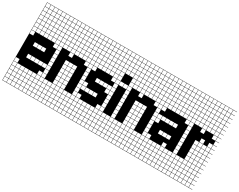

<svg xmlns="http://www.w3.org/2000/svg" viewBox="-120 -1419 2865 2298"><g transform="rotate(30 1312.5 -269.5)"><path d="M325 -803.6V-753.6H375V-803.6ZM325 -700H375V-750H325ZM271.4 -700H321.4V-750H271.4ZM217.9 -700H267.9V-750H217.9ZM164.3 -700H214.3V-750H164.3ZM110.7 -700H160.7V-750H110.7ZM57.1 -700H107.1V-750H57.1ZM3.6 -700H53.6V-750H3.6ZM325 -646.4H375V-696.4H325ZM271.4 -646.4H321.4V-696.4H271.4ZM217.9 -646.4H267.9V-696.4H217.9ZM164.3 -646.4H214.3V-696.4H164.3ZM110.7 -646.4H160.7V-696.4H110.7ZM57.1 -646.4H107.1V-696.4H57.1ZM3.6 -646.4H53.6V-696.4H3.6ZM325 -592.9H375V-642.9H325ZM271.4 -592.9H321.4V-642.9H271.4ZM217.9 -592.9H267.9V-642.9H217.9ZM164.3 -592.9H214.3V-642.9H164.3ZM110.7 -592.9H160.7V-642.9H110.7ZM57.1 -592.9H107.1V-642.9H57.1ZM3.6 -592.9H53.6V-642.9H3.6ZM57.1 -539.3H107.1V-589.3H57.1ZM217.9 -539.3H267.9V-589.3H217.9ZM164.3 -539.3H214.3V-589.3H164.3ZM271.4 -539.3H321.4V-589.3H271.4ZM325 -539.3H375V-589.3H325ZM110.7 -539.3H160.7V-589.3H110.7ZM3.6 -539.3H53.6V-589.3H3.6ZM271.4 -485.7H321.4V-535.7H271.4ZM217.9 -485.7H267.9V-535.7H217.9ZM325 -485.7H375V-535.7H325ZM164.3 -485.7H214.3V-535.7H164.3ZM110.7 -485.7H160.7V-535.7H110.7ZM57.1 -485.7H107.1V-535.7H57.1ZM3.6 -485.7H53.6V-535.7H3.6ZM325 -432.1H375V-482.1H325ZM271.4 -432.1H321.4V-482.1H271.4ZM217.9 -432.1H267.9V-482.1H217.9ZM164.3 -432.1H214.3V-482.1H164.3ZM110.7 -432.1H160.7V-482.1H110.7ZM57.1 -432.1H107.1V-482.1H57.1ZM3.6 -432.1H53.6V-482.1H3.6ZM325 -378.6H375V-428.6H325ZM3.6 -378.6H53.6V-428.6H3.6ZM164.3 -271.4H214.3V-321.4H164.3ZM217.9 -271.4H267.9V-321.4H217.9ZM110.7 -271.4H160.7V-321.4H110.7ZM110.7 -110.7H160.7V-160.7H110.7ZM164.3 -110.7H214.3V-160.7H164.3ZM217.9 -110.7H267.9V-160.7H217.9ZM271.4 -110.7H321.4V-160.7H271.4ZM325 -110.7H375V-160.7H325ZM3.6 -3.6H53.6V-53.6H3.6ZM325 -3.6H375V-53.6H325ZM217.9 50H267.9V0H217.9ZM3.6 50H53.6V0H3.6ZM271.4 50H321.4V0H271.4ZM110.7 50H160.7V0H110.7ZM325 50H375V0H325ZM57.1 50H107.1V0H57.1ZM164.3 50H214.3V0H164.3ZM57.1 103.6H107.1V53.6H57.1ZM164.3 103.6H214.3V53.6H164.3ZM325 103.6H375V53.6H325ZM271.4 103.6H321.4V53.6H271.4ZM3.6 103.6H53.6V53.6H3.6ZM217.9 103.6H267.9V53.6H217.9ZM110.7 103.6H160.7V53.6H110.7ZM57.1 157.1H107.1V107.1H57.1ZM3.6 157.1H53.6V107.1H3.6ZM325 157.1H375V107.1H325ZM164.3 157.1H214.3V107.1H164.3ZM271.4 157.1H321.4V107.1H271.4ZM110.7 157.1H160.7V107.1H110.7ZM217.9 157.1H267.9V107.1H217.9ZM164.3 210.7H214.3V160.7H164.3ZM325 210.7H375V160.7H325ZM57.1 210.7H107.1V160.7H57.1ZM271.4 210.7H321.4V160.7H271.4ZM110.7 210.7H160.7V160.7H110.7ZM217.9 210.7H267.9V160.7H217.9ZM3.6 210.7H53.6V160.7H3.6ZM110.7 264.3H160.7V214.3H110.7ZM325 264.3H375V214.3H325ZM164.3 264.3H214.3V214.3H164.3ZM57.1 264.3H107.1V214.3H57.1ZM271.4 264.3H321.4V214.3H271.4ZM3.6 264.3H53.6V214.3H3.6ZM217.9 264.3H267.9V214.3H217.9ZM271.4 -803.6V-753.6H321.4V-803.6ZM217.9 -803.6V-753.6H267.9V-803.6ZM164.3 -803.6V-753.6H214.3V-803.6ZM110.7 -803.6V-753.6H160.7V-803.6ZM57.1 -803.6V-753.6H107.1V-803.6ZM3.6 -803.6V-753.6H53.6V-803.6ZM428.6 -803.6H378.6V-753.6H428.6V-750H378.6V-700H428.6V-696.4H378.6V-646.4H428.6V-642.9H378.6V-592.9H428.6V-589.3H378.6V-539.3H428.6V-535.7H378.6V-485.7H428.6V-482.1H378.6V-432.1H428.6V-428.6H378.6V-378.6H428.6V-375H378.6V-325H428.6V-321.4H378.6V-271.4H428.6V-267.9H378.6V-217.9H428.6V-214.3H378.6V-164.3H428.6V-160.7H378.6V-110.7H428.6V-107.1H378.6V-57.1H428.6V-53.6H378.6V-3.6H428.6V0H378.6V50H428.6V53.6H378.6V103.6H428.6V107.1H378.6V157.1H428.6V160.7H378.6V210.7H428.6V214.3H378.6V264.3H428.6V267.9H0V-807.1H428.6Z M753.6 -803.6V-753.6H803.6V-803.6ZM700 -700H750V-750H700ZM753.6 -700H803.6V-750H753.6ZM646.4 -700H696.4V-750H646.4ZM592.9 -700H642.9V-750H592.9ZM539.3 -700H589.3V-750H539.3ZM485.7 -700H535.7V-750H485.7ZM432.1 -700H482.1V-750H432.1ZM753.6 -646.4H803.6V-696.4H753.6ZM700 -646.4H750V-696.4H700ZM646.4 -646.4H696.4V-696.4H646.4ZM592.9 -646.4H642.9V-696.4H592.9ZM539.3 -646.4H589.3V-696.4H539.3ZM432.1 -646.4H482.1V-696.4H432.1ZM485.7 -646.4H535.7V-696.4H485.7ZM753.6 -592.9H803.6V-642.9H753.6ZM700 -592.9H750V-642.9H700ZM646.4 -592.9H696.4V-642.9H646.4ZM432.1 -592.9H482.1V-642.9H432.1ZM592.9 -592.9H642.9V-642.9H592.9ZM485.7 -592.9H535.7V-642.9H485.7ZM539.3 -592.9H589.3V-642.9H539.3ZM753.6 -539.3H803.6V-589.3H753.6ZM432.1 -539.3H482.1V-589.3H432.1ZM700 -539.3H750V-589.3H700ZM485.7 -539.3H535.7V-589.3H485.7ZM646.4 -539.3H696.4V-589.3H646.4ZM592.9 -539.3H642.9V-589.3H592.9ZM539.3 -539.3H589.3V-589.3H539.3ZM592.9 -485.7H642.9V-535.7H592.9ZM646.4 -485.7H696.4V-535.7H646.4ZM539.3 -485.7H589.3V-535.7H539.3ZM700 -485.7H750V-535.7H700ZM485.7 -485.7H535.7V-535.7H485.7ZM753.6 -485.7H803.6V-535.7H753.6ZM432.1 -485.7H482.1V-535.7H432.1ZM646.4 -432.1H696.4V-482.1H646.4ZM700 -432.1H750V-482.1H700ZM592.9 -432.1H642.9V-482.1H592.9ZM753.6 -432.1H803.6V-482.1H753.6ZM539.3 -432.1H589.3V-482.1H539.3ZM485.7 -432.1H535.7V-482.1H485.7ZM432.1 -432.1H482.1V-482.1H432.1ZM753.6 -378.6H803.6V-428.6H753.6ZM539.3 -378.6H589.3V-428.6H539.3ZM592.9 -271.4H642.9V-321.4H592.9ZM539.3 -271.4H589.3V-321.4H539.3ZM646.4 -271.4H696.4V-321.4H646.4ZM646.4 -217.9H696.4V-267.9H646.4ZM592.9 -217.9H642.9V-267.9H592.9ZM539.3 -217.9H589.3V-267.9H539.3ZM539.3 -164.3H589.3V-214.3H539.3ZM592.9 -164.3H642.9V-214.3H592.9ZM646.4 -164.3H696.4V-214.3H646.4ZM646.4 -110.7H696.4V-160.7H646.4ZM539.3 -110.7H589.3V-160.7H539.3ZM592.9 -110.7H642.9V-160.7H592.9ZM646.4 -57.1H696.4V-107.1H646.4ZM539.3 -57.1H589.3V-107.1H539.3ZM592.9 -57.1H642.9V-107.1H592.9ZM539.3 -3.6H589.3V-53.6H539.3ZM592.9 -3.6H642.9V-53.6H592.9ZM646.4 -3.6H696.4V-53.6H646.4ZM432.1 50H482.1V0H432.1ZM700 50H750V0H700ZM539.3 50H589.3V0H539.3ZM753.6 50H803.6V0H753.6ZM592.9 50H642.9V0H592.9ZM646.4 50H696.4V0H646.4ZM485.7 50H535.7V0H485.7ZM485.7 103.6H535.7V53.6H485.7ZM539.3 103.6H589.3V53.6H539.3ZM432.1 103.6H482.1V53.6H432.1ZM646.4 103.6H696.4V53.6H646.4ZM753.6 103.6H803.6V53.6H753.6ZM592.9 103.6H642.9V53.6H592.9ZM700 103.6H750V53.6H700ZM646.4 157.1H696.4V107.1H646.4ZM700 157.1H750V107.1H700ZM485.7 157.1H535.7V107.1H485.7ZM539.3 157.1H589.3V107.1H539.3ZM592.9 157.1H642.9V107.1H592.9ZM753.6 157.1H803.6V107.1H753.6ZM432.1 157.1H482.1V107.1H432.1ZM432.1 210.7H482.1V160.7H432.1ZM700 210.7H750V160.7H700ZM485.7 210.7H535.7V160.7H485.7ZM539.3 210.7H589.3V160.7H539.3ZM592.9 210.7H642.9V160.7H592.9ZM753.6 210.7H803.6V160.7H753.6ZM646.4 210.7H696.4V160.7H646.4ZM700 264.3H750V214.3H700ZM432.1 264.3H482.1V214.3H432.1ZM485.7 264.3H535.7V214.3H485.7ZM539.3 264.3H589.3V214.3H539.3ZM592.9 264.3H642.9V214.3H592.9ZM753.6 264.3H803.6V214.3H753.6ZM646.4 264.3H696.4V214.3H646.4ZM700 -803.6V-753.6H750V-803.6ZM646.4 -803.6V-753.6H696.4V-803.6ZM592.9 -803.6V-753.6H642.9V-803.6ZM539.3 -803.6V-753.6H589.3V-803.6ZM485.7 -803.6V-753.6H535.7V-803.6ZM432.1 -803.6V-753.6H482.1V-803.6ZM857.1 -803.6H807.1V-753.6H857.1V-750H807.1V-700H857.1V-696.4H807.1V-646.4H857.1V-642.9H807.1V-592.9H857.1V-589.3H807.1V-539.3H857.1V-535.7H807.1V-485.7H857.1V-482.1H807.1V-432.1H857.1V-428.6H807.1V-378.6H857.1V-375H807.1V-325H857.1V-321.4H807.1V-271.4H857.1V-267.9H807.1V-217.9H857.1V-214.3H807.1V-164.3H857.1V-160.7H807.1V-110.7H857.1V-107.1H807.1V-57.1H857.1V-53.6H807.1V-3.6H857.1V0H807.1V50H857.1V53.6H807.1V103.6H857.1V107.1H807.1V157.1H857.1V160.7H807.1V210.7H857.1V214.3H807.1V264.3H857.1V267.9H428.6V-807.1H857.1Z M1128.6 -803.6V-753.6H1178.6V-803.6ZM1128.6 -700H1178.6V-750H1128.6ZM1075 -700H1125V-750H1075ZM1021.4 -700H1071.4V-750H1021.4ZM967.9 -700H1017.9V-750H967.9ZM914.3 -700H964.3V-750H914.3ZM860.7 -700H910.7V-750H860.7ZM1128.6 -646.4H1178.6V-696.4H1128.6ZM1075 -646.4H1125V-696.4H1075ZM1021.4 -646.4H1071.4V-696.4H1021.4ZM860.7 -646.4H910.7V-696.4H860.7ZM967.9 -646.4H1017.9V-696.4H967.9ZM914.3 -646.4H964.3V-696.4H914.3ZM1128.6 -592.9H1178.6V-642.9H1128.6ZM860.7 -592.9H910.7V-642.9H860.7ZM1075 -592.9H1125V-642.9H1075ZM914.3 -592.9H964.3V-642.9H914.3ZM1021.4 -592.9H1071.4V-642.9H1021.4ZM967.9 -592.9H1017.9V-642.9H967.9ZM1021.4 -539.3H1071.4V-589.3H1021.4ZM967.9 -539.3H1017.9V-589.3H967.9ZM1075 -539.3H1125V-589.3H1075ZM914.3 -539.3H964.3V-589.3H914.3ZM1128.6 -539.3H1178.6V-589.3H1128.6ZM860.7 -539.3H910.7V-589.3H860.7ZM1075 -485.7H1125V-535.7H1075ZM1021.4 -485.7H1071.4V-535.7H1021.4ZM1128.6 -485.7H1178.6V-535.7H1128.6ZM967.9 -485.7H1017.9V-535.7H967.9ZM914.3 -485.7H964.3V-535.7H914.3ZM860.7 -485.7H910.7V-535.7H860.7ZM967.9 -432.1H1017.9V-482.1H967.9ZM1021.4 -432.1H1071.4V-482.1H1021.4ZM1128.6 -432.1H1178.6V-482.1H1128.6ZM1075 -432.1H1125V-482.1H1075ZM914.3 -432.1H964.3V-482.1H914.3ZM860.7 -432.1H910.7V-482.1H860.7ZM1128.6 -378.6H1178.6V-428.6H1128.6ZM860.7 -378.6H910.7V-428.6H860.7ZM967.9 -271.4H1017.9V-321.4H967.9ZM1128.6 -271.4H1178.6V-321.4H1128.6ZM1021.4 -271.4H1071.4V-321.4H1021.4ZM1075 -271.4H1125V-321.4H1075ZM1128.6 -217.9H1178.6V-267.9H1128.6ZM860.7 -164.3H910.7V-214.3H860.7ZM914.3 -110.7H964.3V-160.7H914.3ZM967.9 -110.7H1017.9V-160.7H967.9ZM1021.4 -110.7H1071.4V-160.7H1021.4ZM860.7 -110.7H910.7V-160.7H860.7ZM860.7 -3.6H910.7V-53.6H860.7ZM1128.6 -3.6H1178.6V-53.6H1128.6ZM1021.4 50H1071.4V0H1021.4ZM967.9 50H1017.9V0H967.9ZM914.3 50H964.3V0H914.3ZM1075 50H1125V0H1075ZM860.7 50H910.7V0H860.7ZM1128.6 50H1178.6V0H1128.6ZM1128.6 103.6H1178.6V53.6H1128.6ZM860.7 103.6H910.7V53.6H860.7ZM914.3 103.6H964.3V53.6H914.3ZM967.9 103.6H1017.9V53.6H967.9ZM1021.4 103.6H1071.4V53.6H1021.4ZM1075 103.6H1125V53.6H1075ZM860.7 157.1H910.7V107.1H860.7ZM914.3 157.1H964.3V107.1H914.3ZM967.9 157.1H1017.9V107.1H967.9ZM1075 157.1H1125V107.1H1075ZM1128.6 157.1H1178.6V107.1H1128.6ZM1021.4 157.1H1071.4V107.1H1021.4ZM860.7 210.7H910.7V160.7H860.7ZM914.3 210.7H964.3V160.7H914.3ZM967.9 210.7H1017.9V160.7H967.9ZM1021.4 210.7H1071.4V160.7H1021.4ZM1075 210.7H1125V160.7H1075ZM1128.6 210.7H1178.6V160.7H1128.6ZM914.3 264.3H964.3V214.3H914.3ZM967.9 264.3H1017.9V214.3H967.9ZM1021.4 264.3H1071.4V214.3H1021.4ZM860.7 264.3H910.7V214.3H860.7ZM1075 264.3H1125V214.3H1075ZM1128.6 264.3H1178.6V214.3H1128.6ZM1075 -803.6V-753.6H1125V-803.6ZM1021.4 -803.6V-753.6H1071.4V-803.6ZM967.9 -803.6V-753.6H1017.9V-803.6ZM914.3 -803.6V-753.6H964.3V-803.6ZM860.7 -803.6V-753.6H910.7V-803.6ZM1232.1 -803.6H1182.1V-753.6H1232.1V-750H1182.1V-700H1232.1V-696.4H1182.1V-646.4H1232.1V-642.9H1182.1V-592.9H1232.1V-589.3H1182.1V-539.3H1232.1V-535.7H1182.1V-485.7H1232.1V-482.1H1182.1V-432.1H1232.1V-428.6H1182.1V-378.6H1232.1V-375H1182.1V-325H1232.1V-321.4H1182.1V-271.4H1232.1V-267.9H1182.1V-217.9H1232.1V-214.3H1182.1V-164.3H1232.1V-160.7H1182.1V-110.7H1232.1V-107.1H1182.1V-57.1H1232.1V-53.6H1182.1V-3.6H1232.1V0H1182.1V50H1232.1V53.6H1182.1V103.6H1232.1V107.1H1182.1V157.1H1232.1V160.7H1182.1V210.7H1232.1V214.3H1182.1V264.3H1232.1V267.9H857.1V-807.1H1232.1Z M1289.3 -803.6V-753.6H1339.3V-803.6ZM1235.7 -700H1285.7V-750H1235.7ZM1289.3 -700H1339.3V-750H1289.3ZM1235.7 -646.4H1285.7V-696.4H1235.7ZM1289.3 -646.4H1339.3V-696.4H1289.3ZM1235.7 -592.9H1285.7V-642.9H1235.7ZM1289.3 -592.9H1339.3V-642.9H1289.3ZM1235.7 -539.3H1285.7V-589.3H1235.7ZM1289.3 -539.3H1339.3V-589.3H1289.3ZM1235.7 -378.6H1285.7V-428.6H1235.7ZM1289.3 -378.6H1339.3V-428.6H1289.3ZM1235.7 50H1285.7V0H1235.7ZM1289.3 50H1339.3V0H1289.3ZM1235.7 103.6H1285.7V53.6H1235.7ZM1289.3 103.6H1339.3V53.6H1289.3ZM1235.7 157.1H1285.7V107.1H1235.7ZM1289.3 157.1H1339.3V107.1H1289.3ZM1235.7 210.7H1285.7V160.7H1235.7ZM1289.3 210.7H1339.3V160.7H1289.3ZM1235.7 264.3H1285.7V214.3H1235.7ZM1289.3 264.3H1339.3V214.3H1289.3ZM1235.7 -803.6V-753.6H1285.7V-803.6ZM1392.9 -803.6H1342.9V-753.6H1392.9V-750H1342.9V-700H1392.9V-696.4H1342.9V-646.4H1392.9V-642.9H1342.9V-592.9H1392.9V-589.3H1342.9V-539.3H1392.9V-535.7H1342.9V-485.7H1392.9V-482.1H1342.9V-432.1H1392.9V-428.6H1342.9V-378.6H1392.9V-375H1342.9V-325H1392.9V-321.4H1342.9V-271.4H1392.9V-267.9H1342.9V-217.9H1392.9V-214.3H1342.9V-164.3H1392.9V-160.7H1342.9V-110.7H1392.9V-107.1H1342.9V-57.1H1392.9V-53.6H1342.9V-3.6H1392.9V0H1342.9V50H1392.9V53.6H1342.9V103.6H1392.9V107.1H1342.9V157.1H1392.9V160.7H1342.9V210.7H1392.9V214.3H1342.9V264.3H1392.9V267.9H1232.1V-807.1H1392.9Z M1717.9 -803.6V-753.6H1767.9V-803.6ZM1664.3 -700H1714.3V-750H1664.3ZM1717.9 -700H1767.9V-750H1717.9ZM1610.7 -700H1660.7V-750H1610.7ZM1557.1 -700H1607.1V-750H1557.1ZM1503.6 -700H1553.6V-750H1503.6ZM1450 -700H1500V-750H1450ZM1396.4 -700H1446.4V-750H1396.4ZM1717.9 -646.4H1767.9V-696.4H1717.9ZM1664.3 -646.4H1714.3V-696.4H1664.3ZM1610.7 -646.4H1660.7V-696.4H1610.7ZM1557.1 -646.4H1607.1V-696.4H1557.1ZM1503.6 -646.4H1553.6V-696.4H1503.6ZM1396.4 -646.4H1446.4V-696.4H1396.4ZM1450 -646.4H1500V-696.4H1450ZM1717.9 -592.9H1767.9V-642.9H1717.9ZM1664.3 -592.9H1714.3V-642.9H1664.3ZM1610.7 -592.9H1660.7V-642.9H1610.7ZM1396.4 -592.9H1446.4V-642.9H1396.4ZM1557.1 -592.9H1607.1V-642.9H1557.1ZM1450 -592.9H1500V-642.9H1450ZM1503.6 -592.9H1553.6V-642.9H1503.6ZM1717.9 -539.3H1767.9V-589.3H1717.9ZM1396.4 -539.3H1446.4V-589.3H1396.4ZM1664.3 -539.3H1714.3V-589.3H1664.3ZM1450 -539.3H1500V-589.3H1450ZM1610.7 -539.3H1660.7V-589.3H1610.7ZM1557.1 -539.3H1607.1V-589.3H1557.1ZM1503.6 -539.3H1553.6V-589.3H1503.6ZM1557.1 -485.7H1607.1V-535.7H1557.1ZM1610.7 -485.7H1660.7V-535.7H1610.7ZM1503.6 -485.7H1553.6V-535.7H1503.6ZM1664.3 -485.7H1714.3V-535.7H1664.3ZM1450 -485.7H1500V-535.7H1450ZM1717.9 -485.7H1767.9V-535.7H1717.9ZM1396.4 -485.7H1446.4V-535.7H1396.4ZM1610.7 -432.1H1660.7V-482.1H1610.7ZM1664.3 -432.1H1714.3V-482.1H1664.3ZM1557.1 -432.1H1607.1V-482.1H1557.1ZM1717.9 -432.1H1767.9V-482.1H1717.9ZM1503.6 -432.1H1553.6V-482.1H1503.6ZM1450 -432.1H1500V-482.1H1450ZM1396.4 -432.1H1446.4V-482.1H1396.4ZM1717.9 -378.6H1767.9V-428.6H1717.9ZM1503.6 -378.6H1553.6V-428.6H1503.6ZM1557.1 -271.4H1607.1V-321.4H1557.1ZM1503.6 -271.4H1553.6V-321.4H1503.6ZM1610.7 -271.4H1660.7V-321.4H1610.7ZM1610.7 -217.9H1660.7V-267.9H1610.7ZM1557.1 -217.9H1607.1V-267.9H1557.1ZM1503.6 -217.9H1553.6V-267.9H1503.6ZM1503.6 -164.3H1553.6V-214.3H1503.6ZM1557.1 -164.3H1607.1V-214.3H1557.1ZM1610.7 -164.3H1660.7V-214.3H1610.7ZM1610.7 -110.7H1660.7V-160.7H1610.7ZM1503.6 -110.7H1553.6V-160.7H1503.6ZM1557.1 -110.7H1607.1V-160.7H1557.1ZM1610.7 -57.1H1660.7V-107.1H1610.7ZM1503.6 -57.1H1553.6V-107.1H1503.6ZM1557.1 -57.1H1607.1V-107.1H1557.1ZM1503.6 -3.6H1553.6V-53.6H1503.6ZM1557.1 -3.6H1607.1V-53.6H1557.1ZM1610.7 -3.6H1660.7V-53.6H1610.7ZM1396.4 50H1446.4V0H1396.4ZM1664.3 50H1714.3V0H1664.3ZM1503.6 50H1553.6V0H1503.6ZM1717.9 50H1767.9V0H1717.9ZM1557.1 50H1607.1V0H1557.1ZM1610.7 50H1660.7V0H1610.7ZM1450 50H1500V0H1450ZM1450 103.6H1500V53.6H1450ZM1503.6 103.6H1553.6V53.6H1503.6ZM1396.4 103.6H1446.4V53.6H1396.4ZM1610.7 103.6H1660.7V53.6H1610.7ZM1717.9 103.6H1767.9V53.6H1717.9ZM1557.1 103.6H1607.1V53.6H1557.1ZM1664.3 103.6H1714.3V53.6H1664.3ZM1610.7 157.1H1660.7V107.1H1610.7ZM1664.3 157.1H1714.3V107.1H1664.3ZM1450 157.1H1500V107.1H1450ZM1503.6 157.1H1553.6V107.1H1503.6ZM1557.1 157.1H1607.1V107.1H1557.1ZM1717.9 157.1H1767.9V107.1H1717.9ZM1396.4 157.1H1446.4V107.1H1396.4ZM1396.4 210.7H1446.4V160.7H1396.4ZM1664.3 210.7H1714.3V160.7H1664.3ZM1450 210.7H1500V160.7H1450ZM1503.6 210.7H1553.6V160.7H1503.6ZM1557.1 210.7H1607.1V160.7H1557.1ZM1717.9 210.7H1767.9V160.7H1717.9ZM1610.7 210.7H1660.7V160.7H1610.7ZM1664.3 264.3H1714.3V214.3H1664.3ZM1396.4 264.3H1446.4V214.3H1396.4ZM1450 264.3H1500V214.3H1450ZM1503.6 264.3H1553.6V214.3H1503.6ZM1557.1 264.3H1607.1V214.3H1557.1ZM1717.9 264.3H1767.9V214.3H1717.9ZM1610.7 264.3H1660.7V214.3H1610.7ZM1664.3 -803.6V-753.6H1714.3V-803.6ZM1610.7 -803.6V-753.6H1660.7V-803.6ZM1557.1 -803.6V-753.6H1607.1V-803.6ZM1503.6 -803.6V-753.6H1553.6V-803.6ZM1450 -803.6V-753.6H1500V-803.6ZM1396.4 -803.6V-753.6H1446.4V-803.6ZM1821.4 -803.6H1771.4V-753.6H1821.4V-750H1771.4V-700H1821.4V-696.4H1771.4V-646.4H1821.4V-642.9H1771.4V-592.9H1821.4V-589.3H1771.4V-539.3H1821.4V-535.7H1771.4V-485.7H1821.4V-482.1H1771.4V-432.1H1821.4V-428.6H1771.4V-378.6H1821.4V-375H1771.4V-325H1821.4V-321.4H1771.4V-271.4H1821.4V-267.9H1771.4V-217.9H1821.4V-214.3H1771.4V-164.3H1821.4V-160.7H1771.4V-110.7H1821.4V-107.1H1771.4V-57.1H1821.4V-53.6H1771.4V-3.6H1821.4V0H1771.4V50H1821.4V53.6H1771.4V103.6H1821.4V107.1H1771.4V157.1H1821.4V160.7H1771.4V210.7H1821.4V214.3H1771.4V264.3H1821.4V267.9H1392.9V-807.1H1821.4Z M2146.4 -803.6V-753.6H2196.4V-803.6ZM2146.4 -700H2196.4V-750H2146.4ZM2092.9 -700H2142.9V-750H2092.9ZM2039.3 -700H2089.3V-750H2039.3ZM1985.7 -700H2035.7V-750H1985.7ZM1932.1 -700H1982.1V-750H1932.1ZM1878.6 -700H1928.6V-750H1878.6ZM1825 -700H1875V-750H1825ZM2146.4 -646.4H2196.4V-696.4H2146.4ZM2092.9 -646.4H2142.9V-696.4H2092.9ZM2039.3 -646.4H2089.3V-696.4H2039.3ZM1985.7 -646.4H2035.7V-696.4H1985.7ZM1932.1 -646.4H1982.1V-696.4H1932.1ZM1878.6 -646.4H1928.6V-696.4H1878.6ZM1825 -646.4H1875V-696.4H1825ZM1825 -592.9H1875V-642.9H1825ZM2146.4 -592.9H2196.4V-642.9H2146.4ZM2092.9 -592.9H2142.9V-642.9H2092.9ZM2039.3 -592.9H2089.3V-642.9H2039.3ZM1985.7 -592.9H2035.7V-642.9H1985.7ZM1932.1 -592.9H1982.1V-642.9H1932.1ZM1878.6 -592.9H1928.6V-642.9H1878.6ZM1985.7 -539.3H2035.7V-589.3H1985.7ZM1825 -539.3H1875V-589.3H1825ZM2146.4 -539.3H2196.4V-589.3H2146.4ZM2092.9 -539.3H2142.9V-589.3H2092.9ZM2039.3 -539.3H2089.3V-589.3H2039.3ZM1878.6 -539.3H1928.6V-589.3H1878.6ZM1932.1 -539.3H1982.1V-589.3H1932.1ZM1825 -485.7H1875V-535.7H1825ZM1878.6 -485.7H1928.6V-535.7H1878.6ZM2146.4 -485.7H2196.4V-535.7H2146.4ZM2092.9 -485.7H2142.9V-535.7H2092.9ZM2039.3 -485.7H2089.3V-535.7H2039.3ZM1985.7 -485.7H2035.7V-535.7H1985.7ZM1932.1 -485.7H1982.1V-535.7H1932.1ZM1825 -432.1H1875V-482.1H1825ZM1878.6 -432.1H1928.6V-482.1H1878.6ZM2146.4 -432.1H2196.4V-482.1H2146.4ZM1932.1 -432.1H1982.1V-482.1H1932.1ZM2092.9 -432.1H2142.9V-482.1H2092.9ZM2039.3 -432.1H2089.3V-482.1H2039.3ZM1985.7 -432.1H2035.7V-482.1H1985.7ZM2146.4 -378.6H2196.4V-428.6H2146.4ZM1825 -378.6H1875V-428.6H1825ZM1878.6 -271.4H1928.6V-321.4H1878.6ZM2039.3 -271.4H2089.3V-321.4H2039.3ZM1985.7 -271.4H2035.7V-321.4H1985.7ZM1825 -271.4H1875V-321.4H1825ZM1932.1 -271.4H1982.1V-321.4H1932.1ZM1825 -217.9H1875V-267.9H1825ZM1932.1 -110.7H1982.1V-160.7H1932.1ZM2039.3 -110.7H2089.3V-160.7H2039.3ZM1985.7 -110.7H2035.7V-160.7H1985.7ZM2039.3 -3.6H2089.3V-53.6H2039.3ZM1825 -3.6H1875V-53.6H1825ZM1825 50H1875V0H1825ZM2146.4 50H2196.4V0H2146.4ZM1985.7 50H2035.7V0H1985.7ZM2039.3 50H2089.3V0H2039.3ZM1878.6 50H1928.6V0H1878.6ZM2092.9 50H2142.9V0H2092.9ZM1932.1 50H1982.1V0H1932.1ZM1985.7 103.6H2035.7V53.6H1985.7ZM2092.9 103.6H2142.9V53.6H2092.9ZM1932.1 103.6H1982.1V53.6H1932.1ZM1878.6 103.6H1928.6V53.6H1878.6ZM2039.3 103.6H2089.3V53.6H2039.3ZM2146.4 103.6H2196.4V53.6H2146.4ZM1825 103.6H1875V53.6H1825ZM2092.9 157.1H2142.9V107.1H2092.9ZM1878.6 157.1H1928.6V107.1H1878.6ZM2146.4 157.1H2196.4V107.1H2146.4ZM1932.1 157.1H1982.1V107.1H1932.1ZM2039.3 157.1H2089.3V107.1H2039.3ZM1985.7 157.1H2035.7V107.1H1985.7ZM1825 157.1H1875V107.1H1825ZM2092.9 210.7H2142.9V160.7H2092.9ZM2146.4 210.7H2196.4V160.7H2146.4ZM1825 210.7H1875V160.7H1825ZM2039.3 210.7H2089.3V160.7H2039.3ZM1985.7 210.7H2035.7V160.7H1985.7ZM1878.6 210.7H1928.6V160.7H1878.6ZM1932.1 210.7H1982.1V160.7H1932.1ZM2146.4 264.3H2196.4V214.3H2146.4ZM2092.9 264.3H2142.9V214.3H2092.9ZM1932.1 264.3H1982.1V214.3H1932.1ZM1825 264.3H1875V214.3H1825ZM1878.6 264.3H1928.6V214.3H1878.6ZM2039.3 264.3H2089.3V214.3H2039.3ZM1985.7 264.3H2035.7V214.3H1985.7ZM2092.9 -803.6V-753.6H2142.9V-803.6ZM2039.3 -803.6V-753.6H2089.3V-803.6ZM1985.7 -803.6V-753.6H2035.7V-803.6ZM1932.1 -803.6V-753.6H1982.1V-803.6ZM1878.6 -803.6V-753.6H1928.6V-803.6ZM1825 -803.6V-753.6H1875V-803.6ZM2250 -803.6H2200V-753.6H2250V-750H2200V-700H2250V-696.4H2200V-646.4H2250V-642.9H2200V-592.9H2250V-589.3H2200V-539.3H2250V-535.7H2200V-485.7H2250V-482.1H2200V-432.1H2250V-428.6H2200V-378.6H2250V-375H2200V-325H2250V-321.4H2200V-271.4H2250V-267.9H2200V-217.9H2250V-214.3H2200V-164.3H2250V-160.7H2200V-110.7H2250V-107.1H2200V-57.1H2250V-53.6H2200V-3.6H2250V0H2200V50H2250V53.6H2200V103.6H2250V107.1H2200V157.1H2250V160.7H2200V210.7H2250V214.3H2200V264.3H2250V267.9H1821.4V-807.1H2250Z M2521.4 -803.6V-753.6H2571.4V-803.6ZM2253.6 -700H2303.6V-750H2253.6ZM2307.1 -700H2357.1V-750H2307.1ZM2521.4 -700H2571.4V-750H2521.4ZM2467.9 -700H2517.9V-750H2467.9ZM2414.3 -700H2464.3V-750H2414.3ZM2360.7 -700H2410.7V-750H2360.7ZM2253.6 -646.4H2303.6V-696.4H2253.6ZM2307.1 -646.4H2357.1V-696.4H2307.1ZM2521.4 -646.4H2571.4V-696.4H2521.4ZM2360.7 -646.4H2410.7V-696.4H2360.7ZM2467.9 -646.4H2517.9V-696.4H2467.9ZM2414.3 -646.4H2464.3V-696.4H2414.3ZM2467.9 -592.9H2517.9V-642.9H2467.9ZM2414.3 -592.9H2464.3V-642.9H2414.3ZM2521.4 -592.9H2571.4V-642.9H2521.4ZM2253.6 -592.9H2303.6V-642.9H2253.6ZM2360.7 -592.9H2410.7V-642.9H2360.7ZM2307.1 -592.9H2357.1V-642.9H2307.1ZM2521.4 -539.3H2571.4V-589.3H2521.4ZM2467.9 -539.3H2517.9V-589.3H2467.9ZM2307.1 -539.3H2357.1V-589.3H2307.1ZM2414.3 -539.3H2464.3V-589.3H2414.3ZM2253.6 -539.3H2303.6V-589.3H2253.6ZM2360.7 -539.3H2410.7V-589.3H2360.7ZM2521.4 -485.7H2571.4V-535.7H2521.4ZM2467.9 -485.7H2517.9V-535.7H2467.9ZM2307.1 -485.7H2357.1V-535.7H2307.1ZM2360.7 -485.7H2410.7V-535.7H2360.7ZM2253.6 -485.7H2303.6V-535.7H2253.6ZM2414.3 -485.7H2464.3V-535.7H2414.3ZM2467.9 -432.1H2517.9V-482.1H2467.9ZM2414.3 -432.1H2464.3V-482.1H2414.3ZM2521.4 -432.1H2571.4V-482.1H2521.4ZM2360.7 -432.1H2410.7V-482.1H2360.7ZM2307.1 -432.1H2357.1V-482.1H2307.1ZM2253.6 -432.1H2303.6V-482.1H2253.6ZM2521.4 -378.6H2571.4V-428.6H2521.4ZM2360.7 -378.6H2410.7V-428.6H2360.7ZM2414.3 -271.4H2464.3V-321.4H2414.3ZM2521.4 -271.4H2571.4V-321.4H2521.4ZM2360.7 -217.9H2410.7V-267.9H2360.7ZM2521.4 -217.9H2571.4V-267.9H2521.4ZM2467.9 -217.9H2517.9V-267.9H2467.9ZM2414.3 -217.9H2464.3V-267.9H2414.3ZM2521.4 -164.3H2571.4V-214.3H2521.4ZM2414.3 -164.3H2464.3V-214.3H2414.3ZM2467.9 -164.3H2517.9V-214.3H2467.9ZM2360.7 -164.3H2410.7V-214.3H2360.7ZM2414.3 -110.7H2464.3V-160.7H2414.3ZM2360.7 -110.7H2410.7V-160.7H2360.7ZM2521.4 -110.7H2571.4V-160.7H2521.4ZM2467.9 -110.7H2517.9V-160.7H2467.9ZM2467.9 -57.1H2517.9V-107.1H2467.9ZM2414.3 -57.1H2464.3V-107.1H2414.3ZM2521.4 -57.1H2571.4V-107.1H2521.4ZM2360.7 -57.1H2410.7V-107.1H2360.7ZM2467.9 -3.6H2517.9V-53.6H2467.9ZM2521.4 -3.6H2571.4V-53.6H2521.4ZM2414.3 -3.6H2464.3V-53.6H2414.3ZM2360.7 -3.6H2410.7V-53.6H2360.7ZM2414.3 50H2464.3V0H2414.3ZM2307.1 50H2357.1V0H2307.1ZM2253.6 50H2303.6V0H2253.6ZM2360.7 50H2410.7V0H2360.7ZM2467.9 50H2517.9V0H2467.9ZM2521.4 50H2571.4V0H2521.4ZM2307.1 103.6H2357.1V53.6H2307.1ZM2360.7 103.6H2410.7V53.6H2360.7ZM2414.3 103.6H2464.3V53.6H2414.3ZM2467.9 103.6H2517.9V53.6H2467.9ZM2253.6 103.6H2303.6V53.6H2253.6ZM2521.4 103.6H2571.4V53.6H2521.4ZM2307.1 157.1H2357.1V107.1H2307.1ZM2360.7 157.1H2410.7V107.1H2360.7ZM2414.3 157.1H2464.3V107.1H2414.3ZM2467.9 157.1H2517.9V107.1H2467.9ZM2253.6 157.1H2303.6V107.1H2253.6ZM2521.4 157.1H2571.4V107.1H2521.4ZM2307.1 210.7H2357.1V160.7H2307.1ZM2360.7 210.7H2410.7V160.7H2360.7ZM2414.3 210.7H2464.3V160.7H2414.3ZM2467.9 210.7H2517.9V160.7H2467.9ZM2521.4 210.7H2571.4V160.7H2521.4ZM2253.6 210.7H2303.6V160.7H2253.6ZM2307.1 264.3H2357.1V214.3H2307.1ZM2414.3 264.3H2464.3V214.3H2414.3ZM2467.9 264.3H2517.9V214.3H2467.9ZM2521.4 264.3H2571.4V214.3H2521.4ZM2253.6 264.3H2303.6V214.3H2253.6ZM2360.7 264.3H2410.7V214.3H2360.7ZM2467.9 -803.6V-753.6H2517.9V-803.6ZM2414.3 -803.6V-753.6H2464.3V-803.6ZM2360.7 -803.6V-753.6H2410.7V-803.6ZM2307.1 -803.6V-753.6H2357.1V-803.6ZM2253.6 -803.6V-753.6H2303.6V-803.6ZM2625 -803.6H2575V-753.6H2625V-750H2575V-700H2625V-696.4H2575V-646.4H2625V-642.9H2575V-592.9H2625V-589.3H2575V-539.3H2625V-535.7H2575V-485.7H2625V-482.1H2575V-432.1H2625V-428.6H2575V-378.6H2625V-375H2575V-325H2625V-321.4H2575V-271.4H2625V-267.9H2575V-217.9H2625V-214.3H2575V-164.3H2625V-160.7H2575V-110.7H2625V-107.1H2575V-57.1H2625V-53.6H2575V-3.6H2625V0H2575V50H2625V53.6H2575V103.6H2625V107.1H2575V157.1H2625V160.7H2575V210.7H2625V214.3H2575V264.3H2625V267.9H2250V-807.1H2625Z"/></g></svg>

Font: Jersey 10 Charted
Style: Regular
Weight: 400
Designer: Sarah Cadigan-Fried
Version: Version 1.000; ttfautohint (v1.8.4.7-5d5b)